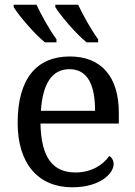

<svg xmlns="http://www.w3.org/2000/svg" viewBox="-20 -786 575 816"><path d="M348 -606H397V-619C369 -657 333 -721 312 -766H215V-756C236 -721 303 -642 348 -606ZM171 -606H220V-619C192 -657 156 -721 135 -766H38V-756C59 -721 126 -642 171 -606ZM287 10C406 10 463 -49 463 -89C463 -106 453 -119 444 -123C420 -87 370 -53 301 -53C205 -53 155 -115 152 -261H485V-307C485 -465 406 -546 277 -546C135 -546 55 -451 55 -264C55 -91 142 10 287 10ZM384 -315H154C161 -430 201 -492 275 -492C355 -492 384 -421 384 -315Z"/></svg>

Font: Noto Serif
Style: Regular
Weight: 400
Designer: Monotype Design Team
Foundry: Monotype Imaging Inc.
Version: Version 2.015